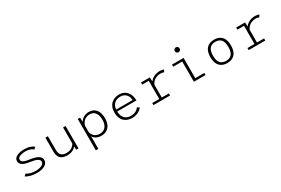

<svg xmlns="http://www.w3.org/2000/svg" viewBox="115 -2136 5450 3719"><g transform="rotate(-30 2840.0 -276.0)"><path d="M357 11Q279.5 11 213.5 -7Q147.5 -25 115 -53.5L160.5 -91Q185 -66.5 241.2 -51.5Q297.5 -36.5 358.5 -36.5Q394.5 -36.5 427 -42.5Q459.5 -48.5 486.5 -60.2Q513.5 -72 529.2 -91.8Q545 -111.5 545 -137Q545 -214.5 347.5 -240Q313.5 -244.5 285.8 -250.8Q258 -257 228.2 -268Q198.5 -279 178.8 -293.8Q159 -308.5 146 -331.2Q133 -354 133 -382Q133 -415 153.5 -440.8Q174 -466.5 208 -481.8Q242 -497 282 -504.5Q322 -512 365 -512Q443 -512 503.5 -490.2Q564 -468.5 579.5 -442.5L535 -407Q518.5 -433.5 468 -449.2Q417.5 -465 365 -465Q337 -465 309 -460.8Q281 -456.5 253.8 -447.2Q226.5 -438 209.5 -421Q192.5 -404 192.5 -381.5Q192.5 -359 206.2 -342Q220 -325 246 -314.5Q272 -304 299.5 -298Q327 -292 364 -287.5Q604.5 -256.5 604.5 -138.5Q604.5 -88.5 569.5 -54Q534.5 -19.5 480 -4.2Q425.5 11 357 11Z M1034 10Q992.5 10 959 0.5Q925.5 -9 897.2 -30.2Q869 -51.5 853.5 -90.5Q838 -129.5 838 -184V-501H894.5V-199.5Q894.5 -117 931 -77.8Q967.5 -38.5 1052 -38.5Q1090.5 -38.5 1124.2 -49.8Q1158 -61 1179.5 -78.2Q1201 -95.5 1214.8 -113.2Q1228.5 -131 1233.5 -147V-501H1290V0H1239.5L1235 -74.5Q1206 -35.5 1153.8 -12.8Q1101.5 10 1034 10Z M1562 -500H1613.5L1617.5 -405Q1646 -453.5 1696 -482.8Q1746 -512 1813 -512Q1913.5 -512 1970.5 -444Q2027.5 -376 2027.5 -249Q2027.5 -123.5 1966 -56.2Q1904.5 11 1801.5 11Q1673 11 1618.5 -81.5V200H1562ZM1802.5 -463.5Q1767.5 -463.5 1737.5 -452.8Q1707.5 -442 1687.8 -426Q1668 -410 1652.8 -389.5Q1637.5 -369 1629.8 -351.2Q1622 -333.5 1618.5 -317.5V-172.5Q1621.5 -156.5 1628.2 -140.2Q1635 -124 1648.8 -105Q1662.5 -86 1681 -71.5Q1699.5 -57 1728.5 -47.2Q1757.5 -37.5 1792 -37.5Q1876.5 -37.5 1922.8 -94.2Q1969 -151 1969 -249Q1969 -349 1927 -406.2Q1885 -463.5 1802.5 -463.5Z M2715.5 -92.5Q2704.5 -77.5 2686.5 -61.8Q2668.5 -46 2640.8 -28.5Q2613 -11 2572.8 0Q2532.5 11 2487.5 11Q2434 11 2389 -5.8Q2344 -22.5 2310.2 -54.5Q2276.5 -86.5 2257.5 -137.2Q2238.5 -188 2238.5 -252.5Q2238.5 -317 2258.8 -367.5Q2279 -418 2314 -449Q2349 -480 2393.8 -496Q2438.5 -512 2489.5 -512Q2598 -512 2662.2 -437.8Q2726.5 -363.5 2726.5 -243.5H2296Q2298 -146.5 2347.8 -92Q2397.5 -37.5 2487.5 -37.5Q2524.5 -37.5 2556.5 -46.2Q2588.5 -55 2609.8 -69.2Q2631 -83.5 2644.8 -96.8Q2658.5 -110 2666.5 -123.5ZM2489 -464.5Q2411.5 -464.5 2359.2 -419.5Q2307 -374.5 2297.5 -286.5H2665.5Q2665.5 -318.5 2654.8 -349.2Q2644 -380 2623.2 -406.2Q2602.5 -432.5 2567.8 -448.5Q2533 -464.5 2489 -464.5Z M3179.5 -47H3337.5V0H2966.5V-47H3123V-453H2975V-500H3173L3178.5 -408Q3212.5 -455.5 3271.8 -483.8Q3331 -512 3402 -512Q3452.5 -512 3489.5 -495L3462.5 -446.5Q3455 -452 3434.2 -456.8Q3413.5 -461.5 3386 -461.5Q3314 -461.5 3257.2 -424Q3200.5 -386.5 3179.5 -330Z M3900.5 -643.5Q3877.5 -643.5 3861.8 -659.2Q3846 -675 3846 -698Q3846 -721 3861.8 -736.8Q3877.5 -752.5 3900.5 -752.5Q3923 -752.5 3939 -736.8Q3955 -721 3955 -698Q3955 -675 3939 -659.2Q3923 -643.5 3900.5 -643.5ZM3928.5 -47H4132V0H3871V-453H3670V-500H3928.5Z M4615.5 11Q4508 11 4446.5 -53.8Q4385 -118.5 4385 -251Q4385 -383 4446.5 -447.5Q4508 -512 4615.5 -512Q4722.5 -512 4783.8 -447.5Q4845 -383 4845 -251Q4845 -118.5 4783.8 -53.8Q4722.5 11 4615.5 11ZM4615.5 -37.5Q4699 -37.5 4742.8 -88.5Q4786.5 -139.5 4786.5 -251Q4786.5 -362 4742.8 -412.8Q4699 -463.5 4615.5 -463.5Q4532 -463.5 4487.8 -412.8Q4443.5 -362 4443.5 -251Q4443.5 -139 4487.5 -88.2Q4531.5 -37.5 4615.5 -37.5Z M5309.5 -47H5467.5V0H5096.5V-47H5253V-453H5105V-500H5303L5308.5 -408Q5342.5 -455.5 5401.8 -483.8Q5461 -512 5532 -512Q5582.5 -512 5619.5 -495L5592.5 -446.5Q5585 -452 5564.2 -456.8Q5543.5 -461.5 5516 -461.5Q5444 -461.5 5387.2 -424Q5330.5 -386.5 5309.5 -330Z"/></g></svg>

Font: League Mono UltraLight
Style: Regular
Weight: 200
Width: 6
Designer: Tyler Finck
Foundry: The League of Moveable Type / Tyler Finck
Version: Version 2.210